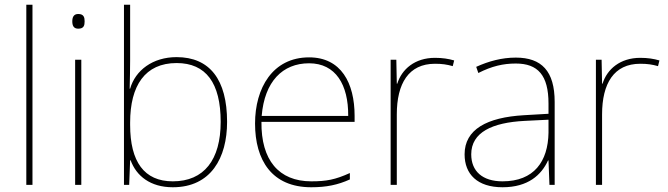

<svg xmlns="http://www.w3.org/2000/svg" viewBox="-20 -780 2818 810"><path d="M117 0V-760H91V0Z M310 -721C290 -721 285 -706 285 -690C285 -673 290 -659 310 -659C334 -659 337 -673 337 -690C337 -706 334 -721 310 -721ZM323 -528H297V0H323Z M529 -525V-760H503V0H525L529 -104H531C555 -38 614 10 709 10C870 10 938 -114 938 -266C938 -444 865 -539 725 -539C624 -539 551 -483 529 -406H527C528 -439 529 -493 529 -525ZM725 -514C849 -514 911 -430 911 -266C911 -106 841 -15 709 -15C588 -15 529 -98 529 -253V-263C529 -419 592 -514 725 -514Z M1284 -538C1130 -538 1056 -408 1056 -259C1056 -104 1127 10 1293 10C1357 10 1405 0 1456 -23V-50C1394 -22 1357 -15 1293 -15C1156 -15 1081 -105 1083 -266H1476V-291C1476 -430 1419 -538 1284 -538ZM1284 -513C1396 -513 1450 -423 1449 -291H1084C1096 -436 1172 -513 1284 -513Z M1815 -536C1730 -536 1675 -488 1656 -427H1654L1652 -528H1628V0H1654V-297C1654 -428 1704 -511 1815 -511C1845 -511 1865 -508 1890 -501L1896 -525C1872 -532 1847 -536 1815 -536Z M2156 -537C2097 -537 2042 -522 1989 -498L1998 -472C2055 -501 2103 -512 2156 -512C2249 -512 2294 -463 2294 -343V-300L2191 -294C2034 -285 1940 -234 1940 -129C1940 -45 1994 10 2100 10C2208 10 2264 -42 2292 -103H2294L2298 0H2320V-350C2320 -480 2265 -537 2156 -537ZM2193 -270 2294 -275V-220C2292 -99 2233 -15 2100 -15C2015 -15 1968 -58 1968 -129C1968 -222 2057 -263 2193 -270Z M2681 -536C2596 -536 2541 -488 2522 -427H2520L2518 -528H2494V0H2520V-297C2520 -428 2570 -511 2681 -511C2711 -511 2731 -508 2756 -501L2762 -525C2738 -532 2713 -536 2681 -536Z"/></svg>

Font: Noto Sans Thai Looped Thin
Style: Regular
Weight: 100
Designer: Sasikarn Vongin, Ben Mitchell
Foundry: The Fontpad Ltd
Version: Version 1.001